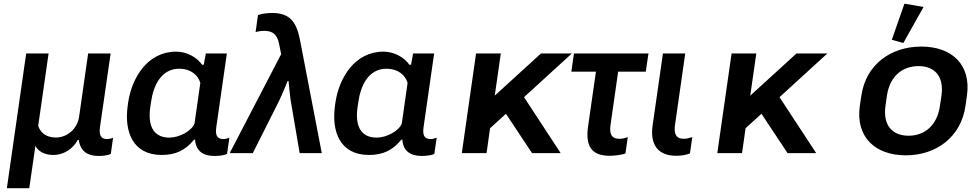

<svg xmlns="http://www.w3.org/2000/svg" viewBox="-20 -828 5251 1038"><path d="M17.1 189.5H138.2L171.4 -39.6C187 -7.8 224.6 9.8 267.6 9.8C328.1 9.8 375.5 -25.9 400.4 -71.3H406.2C413.6 -10.3 454.1 14.6 510.7 15.1C531.2 15.1 559.1 13.7 579.1 3.9L591.3 -83.5C580.1 -78.6 568.4 -76.2 558.1 -76.2C521.5 -76.2 515.6 -104 520.5 -140.6L578.1 -539.1H456.5L407.7 -197.3C398.9 -134.3 346.2 -84.5 281.7 -84.5C226.1 -84.5 197.3 -114.7 186.5 -147.5L242.7 -539.1H121.6Z M854 9.8C928.7 9.8 981.9 -14.6 1028.8 -72.8H1034.7C1038.6 -8.8 1082 15.1 1138.7 15.1C1156.2 15.1 1190.9 13.2 1207.5 3.9L1220.2 -83.5C1209 -79.1 1198.2 -76.2 1187.5 -76.2C1149.4 -76.2 1144 -103 1149.4 -141.1L1206.5 -539.1H1092.8L1081.5 -478H1072.8C1043.9 -518.6 990.2 -548.8 932.1 -548.8C777.3 -548.8 691.9 -407.2 672.4 -271.5L670.4 -256.3C650.9 -117.7 696.8 9.8 854 9.8ZM896.5 -84C800.3 -84 779.8 -160.2 792.5 -249L796.9 -278.3C809.6 -367.7 853 -456.5 949.2 -456.5C1009.8 -456.5 1050.3 -423.3 1063 -379.9L1031.7 -160.6C1016.6 -119.1 947.3 -84 896.5 -84Z M1221.7 0H1346.7L1491.2 -287.6C1506.3 -319.8 1521.5 -356.4 1534.7 -389.6H1540C1543.5 -357.4 1546.4 -320.8 1550.8 -289.1L1600.1 0H1719.7L1603.5 -603.5C1586.4 -695.3 1557.6 -757.8 1453.1 -757.8C1428.7 -757.8 1398.4 -755.4 1374.5 -746.1L1361.8 -654.3C1375.5 -658.7 1391.6 -661.1 1407.7 -661.1C1468.8 -661.1 1482.4 -626.5 1491.2 -579.1L1500 -535.2Z M1974.6 9.8C2049.3 9.8 2102.5 -14.6 2149.4 -72.8H2155.3C2159.2 -8.8 2202.6 15.1 2259.3 15.1C2276.9 15.1 2311.5 13.2 2328.1 3.9L2340.8 -83.5C2329.6 -79.1 2318.8 -76.2 2308.1 -76.2C2270 -76.2 2264.6 -103 2270 -141.1L2327.1 -539.1H2213.4L2202.1 -478H2193.4C2164.6 -518.6 2110.8 -548.8 2052.7 -548.8C1897.9 -548.8 1812.5 -407.2 1793 -271.5L1791 -256.3C1771.5 -117.7 1817.4 9.8 1974.6 9.8ZM2017.1 -84C1920.9 -84 1900.4 -160.2 1913.1 -249L1917.5 -278.3C1930.2 -367.7 1973.6 -456.5 2069.8 -456.5C2130.4 -456.5 2170.9 -423.3 2183.6 -379.9L2152.3 -160.6C2137.2 -119.1 2067.9 -84 2017.1 -84Z M3071.8 -539.1H2904.8L2654.8 -311L2687.5 -539.1H2553.7L2476.6 0H2610.4L2629.4 -134.8L2715.3 -212.9L2856.4 0H3011.2L2813 -302.7Z M3068.8 -440.4H3201.7L3159.2 -144C3144 -36.6 3178.7 14.2 3276.9 14.2C3300.3 14.2 3342.8 9.3 3361.3 1.5L3374 -86.9C3359.9 -81.1 3343.8 -77.6 3328.6 -77.6C3283.7 -77.6 3273.9 -106.9 3280.8 -153.3L3321.8 -440.4H3471.2L3485.8 -539.1H3083Z M3635.7 14.2C3660.2 14.2 3689 10.3 3710 1.5L3722.7 -86.9C3707.5 -82 3692.9 -77.6 3677.2 -77.6C3632.8 -77.6 3622.6 -107.4 3629.4 -153.3L3684.6 -539.1H3564L3508.3 -150.9C3492.7 -43.5 3539.1 14.2 3635.7 14.2Z M4453.1 -539.1H4286.1L4036.1 -311L4068.8 -539.1H3935.1L3857.9 0H3991.7L4010.7 -134.8L4096.7 -212.9L4237.8 0H4392.6L4194.3 -302.7Z M4877 11.7C5042.5 11.7 5175.8 -87.9 5199.7 -255.9L5207.5 -310.5C5231.4 -478 5126.5 -576.2 4960.9 -576.2C4794.9 -576.2 4660.6 -478 4636.7 -310.5L4628.4 -255.9C4604.5 -87.9 4710.9 11.7 4877 11.7ZM4863.8 -595.7 4973.1 -790.5 4869.6 -808.1 4801.3 -612.8ZM4892.1 -94.2C4808.1 -94.2 4752 -146 4767.1 -255.9L4774.9 -310.5C4791 -419.9 4862.3 -470.7 4945.8 -470.7C5029.3 -470.7 5085 -419.4 5069.8 -310.5L5061.5 -255.9C5046.4 -146.5 4975.1 -94.2 4892.1 -94.2Z"/></svg>

Font: Winston SemiBold
Style: Italic
Weight: 600
Italic angle: -8.13011°
Designer: Vernon Adams, Kim Jin-seong, David Berlow, Cristiano Sobral
Foundry: The Winston Project Authors
Version: Version 3.004